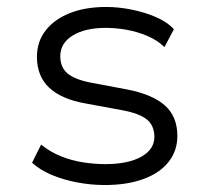

<svg xmlns="http://www.w3.org/2000/svg" viewBox="-20 -523 599 551"><path d="M281 8Q241 8 201.5 0.5Q162 -7 128.5 -21Q95 -35 72 -56L98 -108Q124 -87 155 -74.5Q186 -62 219 -57Q252 -52 282 -52Q347 -52 385 -73Q423 -94 423 -130Q423 -163 401 -180.5Q379 -198 329 -207L226 -226Q157 -238 121.5 -271Q86 -304 86 -360Q86 -403 110.5 -435Q135 -467 179.5 -485Q224 -503 285 -503Q320 -503 357.5 -495.5Q395 -488 427.5 -474Q460 -460 479 -439L452 -388Q431 -408 402.5 -420Q374 -432 343.5 -437.5Q313 -443 284 -443Q224 -443 188.5 -421Q153 -399 153 -362Q153 -330 173.5 -312.5Q194 -295 240 -286L341 -267Q416 -253 452.5 -221Q489 -189 489 -133Q489 -90 463.5 -58Q438 -26 391 -9Q344 8 281 8Z"/></svg>

Font: Nunito Sans 7pt Light
Style: Regular
Weight: 300
Designer: Vernon Adams
Foundry: Vernon Adams
Version: Version 3.101;gftools[0.9.27]